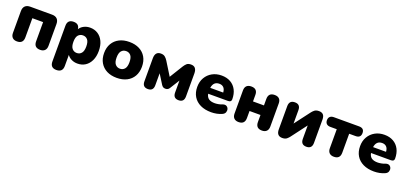

<svg xmlns="http://www.w3.org/2000/svg" viewBox="22 -1450 5466 2586"><g transform="rotate(20 2755.0 -157.0)"><path d="M149 9Q106 9 83 -14.5Q60 -38 60 -81V-393Q60 -441 85.5 -466.5Q111 -492 159 -492H471Q519 -492 544.5 -466.5Q570 -441 570 -393V-81Q570 -38 547 -14.5Q524 9 481 9Q392 9 392 -81V-356H238V-81Q238 9 149 9Z M959 -120Q1000 -120 1025.5 -150Q1051 -180 1051 -246Q1051 -313 1025.5 -342.5Q1000 -372 959 -372Q918 -372 892 -342.5Q866 -313 866 -246Q866 -180 892 -150Q918 -120 959 -120ZM779 189Q691 189 691 99V-412Q691 -501 778 -501Q858 -501 865 -426Q885 -461 925.5 -482Q966 -503 1015 -503Q1078 -503 1126.5 -472Q1175 -441 1202.5 -383.5Q1230 -326 1230 -246Q1230 -167 1202.5 -109Q1175 -51 1127 -20Q1079 11 1015 11Q968 11 929 -8.5Q890 -28 869 -60V99Q869 189 779 189Z M1578 11Q1496 11 1435 -20Q1374 -51 1340 -109Q1306 -167 1306 -246Q1306 -326 1340 -383.5Q1374 -441 1435 -472Q1496 -503 1578 -503Q1660 -503 1721 -472Q1782 -441 1815.5 -383.5Q1849 -326 1849 -246Q1849 -167 1815.5 -109Q1782 -51 1721 -20Q1660 11 1578 11ZM1578 -120Q1619 -120 1644.5 -150Q1670 -180 1670 -246Q1670 -313 1644.5 -342.5Q1619 -372 1578 -372Q1537 -372 1511 -342.5Q1485 -313 1485 -246Q1485 -180 1511 -150Q1537 -120 1578 -120Z M2025 9Q1947 9 1947 -73V-403Q1947 -501 2029 -501Q2066 -501 2088 -483.5Q2110 -466 2128 -437L2246 -247L2363 -437Q2377 -460 2398 -480.5Q2419 -501 2461 -501Q2503 -501 2523 -475.5Q2543 -450 2543 -403V-73Q2543 9 2465 9Q2387 9 2387 -73V-244L2304 -111Q2297 -98 2283.5 -87Q2270 -76 2245 -76Q2223 -76 2209.5 -86Q2196 -96 2187 -111L2103 -245V-73Q2103 9 2025 9Z M2932 11Q2842 11 2776.5 -20.5Q2711 -52 2676 -110Q2641 -168 2641 -247Q2641 -323 2674.5 -380.5Q2708 -438 2766.5 -470.5Q2825 -503 2900 -503Q2974 -503 3028.5 -472Q3083 -441 3112.5 -384Q3142 -327 3142 -249Q3142 -210 3096 -210H2811Q2820 -162 2851 -141Q2882 -120 2937 -120Q2958 -120 2987 -125Q3016 -130 3042 -141Q3075 -153 3096.5 -141.5Q3118 -130 3125.5 -106.5Q3133 -83 3124 -58.5Q3115 -34 3086 -21Q3052 -5 3012 3Q2972 11 2932 11ZM2810 -294H2996Q2993 -341 2970 -364.5Q2947 -388 2908 -388Q2824 -388 2810 -294Z M3325 9Q3282 9 3259 -14.5Q3236 -38 3236 -81V-412Q3236 -456 3259 -478.5Q3282 -501 3325 -501Q3414 -501 3414 -412V-319H3571V-412Q3571 -501 3660 -501Q3703 -501 3726 -478.5Q3749 -456 3749 -412V-81Q3749 -38 3726 -14.5Q3703 9 3660 9Q3571 9 3571 -81V-182H3414V-81Q3414 9 3325 9Z M3951 9Q3869 9 3869 -85V-417Q3869 -501 3950 -501Q4029 -501 4029 -417V-226L4195 -445Q4209 -464 4231.5 -482.5Q4254 -501 4295 -501Q4336 -501 4356.5 -478.5Q4377 -456 4377 -407V-75Q4377 9 4297 9Q4217 9 4217 -75V-267L4051 -47Q4038 -29 4015.5 -10Q3993 9 3951 9Z M4691 9Q4648 9 4625 -14.5Q4602 -38 4602 -81V-353H4510Q4475 -353 4455.5 -371Q4436 -389 4436 -423Q4436 -456 4455.5 -474Q4475 -492 4510 -492H4872Q4946 -492 4946 -423Q4946 -353 4872 -353H4780V-81Q4780 9 4691 9Z M5266 11Q5176 11 5110.5 -20.5Q5045 -52 5010 -110Q4975 -168 4975 -247Q4975 -323 5008.5 -380.5Q5042 -438 5100.5 -470.5Q5159 -503 5234 -503Q5308 -503 5362.5 -472Q5417 -441 5446.5 -384Q5476 -327 5476 -249Q5476 -210 5430 -210H5145Q5154 -162 5185 -141Q5216 -120 5271 -120Q5292 -120 5321 -125Q5350 -130 5376 -141Q5409 -153 5430.5 -141.5Q5452 -130 5459.5 -106.5Q5467 -83 5458 -58.5Q5449 -34 5420 -21Q5386 -5 5346 3Q5306 11 5266 11ZM5144 -294H5330Q5327 -341 5304 -364.5Q5281 -388 5242 -388Q5158 -388 5144 -294Z"/></g></svg>

Font: Chiron GoRound TC H
Style: Regular
Weight: 900
Designer: Ryoko NISHIZUKA 西塚涼子 (kana, bopomofo & ideographs); Paul D. Hunt (Latin, Greek & Cyrillic); Sandoll Communications 산돌커뮤니
Foundry: Adobe
Version: Version 1.000;hotconv 1.1.1;makeotfexe 2.6.0